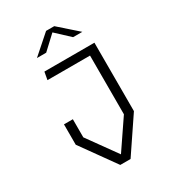

<svg xmlns="http://www.w3.org/2000/svg" viewBox="-221 -1061 1063 1180"><g transform="rotate(-30 310.0 -471.0)"><path d="M103.5 -244.5V-389H166.5V-260.5L325 -40H305L453.5 -258.5V-730H516.5V-244.5L351.5 0H278.5ZM161.5 -730H494.5V-675H151.5ZM295.5 -941.5H353.5L485.5 -825H420L310.5 -927H338.5L229 -825H163.5Z"/></g></svg>

Font: Monaspace Krypton Var ExLight
Style: Regular
Weight: 200
Designer: Riley Cran and the Lettermatic Team
Version: Version 1.200 (Monaspace Krypton Var)